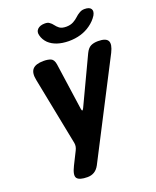

<svg xmlns="http://www.w3.org/2000/svg" viewBox="-172 -1049 943 1159"><g transform="rotate(-20 300.0 -470.0)"><path d="M186 10Q134 10 119.5 -9.5Q105 -29 132 -83L173 -165Q179 -177 181 -188Q183 -199 181 -211L95 -647Q85 -695 104.5 -717.5Q124 -740 175 -740Q204 -740 222 -732Q240 -724 245 -693L288 -391Q290 -379 293.5 -379Q297 -379 303 -391L445 -692Q459 -721 478 -730.5Q497 -740 525 -740Q576 -740 588 -717Q600 -694 576 -646L262 -37Q249 -13 230 -1.5Q211 10 186 10ZM204 -894Q197 -919 213 -934.5Q229 -950 260 -950Q270 -950 277 -948Q284 -946 289 -942Q301 -934 310 -921.5Q319 -909 333 -898Q349 -887 376 -887Q403 -887 423 -898Q441 -908 453.5 -920Q466 -932 480 -940Q488 -945 496 -947.5Q504 -950 515 -950Q546 -950 556 -934.5Q566 -919 552 -894Q533 -864 502 -842Q444 -800 361 -800Q278 -801 234 -842Q211 -865 204 -894Z"/></g></svg>

Font: Maple Mono NL ExtraBold
Style: Italic
Weight: 800
Italic angle: -10°
Monospace: yes
Designer: subframe7536
Version: Version 7.000